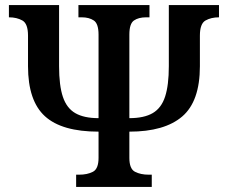

<svg xmlns="http://www.w3.org/2000/svg" viewBox="-20 -734 895 754"><path d="M279 0V-48H291Q323 -48 345 -59.5Q367 -71 367 -114V-217Q223 -217 156.5 -277.5Q90 -338 90 -474V-594Q90 -641 68 -653.5Q46 -666 15 -666V-714H212V-474Q212 -398 227 -353.5Q242 -309 276 -289.5Q310 -270 367 -270V-598Q367 -641 348.5 -653.5Q330 -666 301 -666H288V-714H567V-666H554Q524 -666 506 -653.5Q488 -641 488 -598V-270Q546 -270 580 -290Q614 -310 628.5 -355Q643 -400 643 -474V-714H840V-666Q809 -666 787 -653.5Q765 -641 765 -594V-474Q765 -336 695.5 -276.5Q626 -217 488 -217V-114Q488 -71 510 -59.5Q532 -48 564 -48H576V0Z"/></svg>

Font: Noto Serif SemiCondensed SemiBold
Style: Regular
Weight: 600
Width: 4
Designer: Monotype Design Team
Foundry: Monotype Imaging Inc.
Version: Version 2.013; ttfautohint (v1.8.4.7-5d5b)